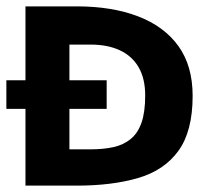

<svg xmlns="http://www.w3.org/2000/svg" viewBox="-20 -583 640 603"><path d="M60 0V-563Q134 -563 169.5 -563Q205 -563 221 -563Q332 -563 414 -531.5Q496 -500 540.5 -438Q585 -376 585 -282Q585 -171 540.5 -109.5Q496 -48 414 -24Q332 0 221 0Q204 0 166.5 0Q129 0 60 0ZM0 -241V-331H315V-241ZM198 -114Q227 -114 242.5 -114Q258 -114 264 -114Q305 -114 336.5 -121Q368 -128 390.5 -146.5Q413 -165 424.5 -198Q436 -231 436 -283Q436 -336 415.5 -371.5Q395 -407 356.5 -425Q318 -443 264 -443H198Z"/></svg>

Font: Darker Grotesque Black
Style: Regular
Weight: 900
Designer: Gabriel Lam
Foundry: TypeRant
Version: Version 1.000;gftools[0.9.28]